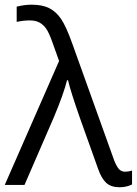

<svg xmlns="http://www.w3.org/2000/svg" viewBox="-27 -786 581 816"><path d="M-6.8 0 224.1 -526.9 195.8 -606Q181.2 -647.5 168.9 -664.6Q156.7 -681.6 140.4 -690.4Q124 -699.2 100.1 -699.2Q71.8 -699.2 43.9 -692.9V-757.8Q77.1 -766.1 107.9 -766.1Q152.3 -766.1 181.9 -751.5Q211.4 -736.8 232.9 -705.1Q254.4 -673.3 280.8 -599.1L458 -105Q467.3 -81.1 477.5 -68.6Q487.8 -56.2 504.9 -56.2Q518.1 -56.2 534.2 -61V-2Q510.7 9.8 481 9.8Q444.8 9.8 424.6 -8.8Q404.3 -27.3 390.1 -67.9L314 -280.8Q272.9 -397.9 262.2 -444.8H257.8Q244.1 -388.2 201.2 -286.1L77.1 0Z"/></svg>

Font: HunimalSansv1.5
Style: Regular
Weight: 400
Foundry: Ascender Corporation
Version: Version 1.10